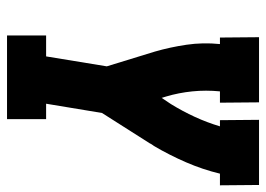

<svg xmlns="http://www.w3.org/2000/svg" viewBox="-128 -648 775 560"><g transform="rotate(90 260.0 -367.5)"><path d="M83 0V-114H144L173 -291L130 -431Q117 -476 110 -523.5Q103 -571 108 -621H89L88 -735H278L279 -621H246Q242 -580 246 -540.5Q250 -501 261 -464L265 -451L283 -478Q304 -512 320.5 -548Q337 -584 348 -621H330L329 -735H519L520 -621H486Q474 -571 453 -522.5Q432 -474 405 -428L404 -427Q403 -425 401 -422.5Q399 -420 398 -417L309 -277L282 -114H327V0Z"/></g></svg>

Font: Iosevka Curly Slab Heavy
Style: Italic
Weight: 900
Italic angle: -9°
Monospace: yes
Designer: Belleve Invis
Foundry: Belleve Invis
Version: Version 22.1.2; ttfautohint (v1.8.4)